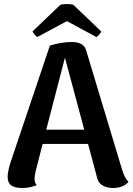

<svg xmlns="http://www.w3.org/2000/svg" viewBox="-20 -921 663 955"><path d="M619 -16Q593 14 542 14Q511 14 489.5 1Q468 -12 463 -37L418 -205H192L159 -76Q152 -50 152 -32Q152 -11 163 0Q144 7 128.5 10.5Q113 14 91 14Q53 14 35.5 1Q18 -12 18 -41Q18 -65 31 -109L228 -694Q283 -712 338 -712Q398 -712 409 -669L587 -78Q599 -37 619 -16ZM399 -276 303 -634 210 -276ZM483 -765Q483 -760 474.5 -750Q466 -740 459 -737L313 -816L166 -737Q160 -740 151.5 -750Q143 -760 142 -765L279 -896Q289 -901 312 -901Q336 -901 346 -896Z"/></svg>

Font: Arima Madurai Black
Style: Regular
Weight: 900
Designer: Joana Correia and Natanael Gama
Foundry: NDISCOVER
Version: Version 1.019